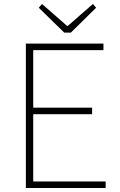

<svg xmlns="http://www.w3.org/2000/svg" viewBox="-20 -945 602 965"><path d="M110 0V-726H500V-693H147V-404H443V-371H147V-33H511V0ZM303 -781 175 -906 191 -925 317 -815H321L447 -925L463 -906L336 -781Z"/></svg>

Font: Noto Sans JP
Style: Regular
Weight: 100
Designer: Ryoko NISHIZUKA 西塚涼子 (kana, bopomofo & ideographs); Paul D. Hunt (Latin, Greek & Cyrillic); Sandoll Communications 산돌커뮤니
Foundry: Adobe
Version: Version 2.004;hotconv 1.0.118;makeotfexe 2.5.65603